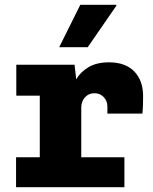

<svg xmlns="http://www.w3.org/2000/svg" viewBox="-20 -781 640 801"><path d="M146 0V-382H48V-511H291L298 -450Q314 -479 348 -500Q382 -521 435 -521Q503 -521 540 -483Q577 -445 577 -380Q577 -362 576.5 -344Q576 -326 574 -307H428V-336Q428 -352 421 -364.5Q414 -377 402 -384.5Q390 -392 374 -392Q357 -392 344.5 -383.5Q332 -375 325.5 -361.5Q319 -348 319 -331V0ZM47 0V-125H499V0ZM227 -584 315 -761H464L466 -758L346 -584Z"/></svg>

Font: Chivo Mono Medium ExtraBold
Style: Regular
Weight: 800
Monospace: yes
Version: Version 1.008